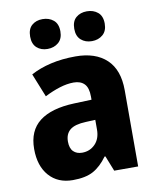

<svg xmlns="http://www.w3.org/2000/svg" viewBox="-86 -824 732 900"><g transform="rotate(-10 280.5 -374.0)"><path d="M300 -559Q395 -559 447.5 -509.5Q500 -460 500 -363V0H386L357 -73H353Q322 -30 285.5 -10Q249 10 188 10Q117 10 75.5 -37Q34 -84 34 -165Q34 -252 90.5 -295.5Q147 -339 256 -343L339 -346V-361Q339 -403 321 -421.5Q303 -440 270 -440Q239 -440 203.5 -429Q168 -418 131 -399L86 -511Q128 -534 182 -546.5Q236 -559 300 -559ZM295 -248Q242 -246 219 -227Q196 -208 196 -172Q196 -140 211.5 -124.5Q227 -109 253 -109Q290 -109 315 -134.5Q340 -160 340 -204V-250ZM107 -687Q107 -723 127 -740.5Q147 -758 178 -758Q209 -758 230 -740.5Q251 -723 251 -687Q251 -652 230 -634Q209 -616 178 -616Q147 -616 127 -634Q107 -652 107 -687ZM317 -687Q317 -723 337.5 -740.5Q358 -758 389 -758Q420 -758 441 -740.5Q462 -723 462 -687Q462 -652 441 -634Q420 -616 389 -616Q358 -616 337.5 -634Q317 -652 317 -687Z"/></g></svg>

Font: Noto Sans Lao UI SemCond ExtBd
Style: Regular
Weight: 800
Width: 4
Designer: Monotype Design Team
Foundry: Monotype Imaging Inc.
Version: Version 2.000; ttfautohint (v1.8.4.7-5d5b)